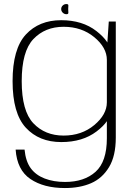

<svg xmlns="http://www.w3.org/2000/svg" viewBox="-20 -696 675 946"><path d="M299.5 230.5Q374 230.5 429 206.5Q484 182.5 517.2 127.5Q550.5 72.5 550.5 -18V-590H516L506.5 -449.5V-14.5Q506.5 100.5 450.8 150.5Q395 200.5 300.5 200.5Q244 200.5 200 183.5Q156 166.5 131.2 132.5Q106.5 98.5 101 41H57Q64 141.5 129.8 186Q195.5 230.5 299.5 230.5ZM282 4Q387 4 456 -48.5Q525 -101 525 -152L506.5 -192Q506.5 -131.5 444.5 -79.8Q382.5 -28 293.5 -28Q202 -28 144.5 -88.5Q87 -149 87 -296Q87 -443 144.5 -503.5Q202 -564 293.5 -564Q382.5 -564 444.5 -512.8Q506.5 -461.5 506.5 -401L524 -440Q524 -489 455.2 -542.8Q386.5 -596.5 281.5 -596.5Q172.5 -596.5 107.2 -525.8Q42 -455 42 -296Q42 -137.5 107.2 -66.8Q172.5 4 282 4ZM307 -626Q317.5 -626 316.8 -633.8Q316 -641.5 316 -651.5Q316 -661.5 316.8 -668.8Q317.5 -676 307 -676Q296.5 -676 289 -668.8Q281.5 -661.5 281.5 -651.5Q281.5 -641 289.2 -633.5Q297 -626 307 -626Z"/></svg>

Font: Anybody SemiExpanded ExtraLight
Style: Regular
Weight: 250
Width: 6
Version: Version 1.113;gftools[0.9.25]